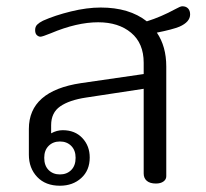

<svg xmlns="http://www.w3.org/2000/svg" viewBox="-20 -583 657 612"><path d="M72 -90V-172Q72 -293 238 -318L438 -347V-383Q438 -445 398 -478.5Q358 -512 293 -512Q225 -512 142 -477Q115 -466 109 -466Q103 -466 97.5 -471Q92 -476 92 -487Q92 -498 98.5 -504.5Q105 -511 117 -517Q155 -534 206 -546.5Q257 -559 301 -559Q392 -559 448 -515Q493 -529 539 -554Q555 -563 561 -563Q573 -563 579.5 -556Q586 -549 586 -537Q586 -513 552 -498Q530 -489 480 -479Q510 -435 510 -371V-21Q510 -11 501 -4.5Q492 2 477 2Q458 2 448 -6.5Q438 -15 438 -30V-300L254 -272Q201 -264 172 -244Q143 -224 143 -184V-158Q161 -168 180 -168Q219 -168 242.5 -143Q266 -118 266 -81Q266 -40 239 -15.5Q212 9 171 9Q125 9 98.5 -19Q72 -47 72 -90ZM221 -80Q221 -104 207 -118Q193 -132 171 -132Q149 -132 135 -118Q121 -104 121 -80Q121 -55 135 -41Q149 -27 171 -27Q193 -27 207 -41Q221 -55 221 -80Z"/></svg>

Font: Maitree
Style: Regular
Weight: 400
Designer: CadsonDemak Team
Foundry: CadsonDemak
Version: Version 1.001